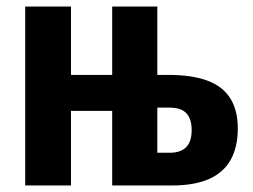

<svg xmlns="http://www.w3.org/2000/svg" viewBox="-20 -567 773 587"><path d="M461 -547V-338H495Q567 -338 614 -320.5Q661 -303 684 -266.5Q707 -230 707 -174Q707 -117 685 -78Q663 -39 618.5 -19.5Q574 0 507 0H323V-228H197V0H57V-547H197V-338H323V-547ZM498 -238H461V-100H499Q532 -100 549 -117Q566 -134 566 -169Q566 -203 550 -220.5Q534 -238 498 -238Z"/></svg>

Font: Noto Sans Display Condensed
Style: Bold
Weight: 700
Width: 3
Designer: Monotype Design Team
Foundry: Monotype Imaging Inc.
Version: Version 2.003